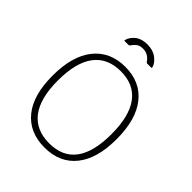

<svg xmlns="http://www.w3.org/2000/svg" viewBox="-261 -1116 1280 1280"><g transform="rotate(45 379.0 -476.0)"><path d="M78 -367Q78 -553 158 -652.5Q238 -752 380 -752Q522 -752 601 -653Q680 -554 680 -369Q680 -186 601 -88Q522 10 379 10Q236 10 157 -87Q78 -184 78 -367ZM632 -369Q632 -539 568 -624.5Q504 -710 380 -710Q255 -710 190.5 -624.5Q126 -539 126 -369Q126 -201 191 -116.5Q256 -32 381 -32Q632 -32 632 -369ZM467 -870Q462 -870 458 -876Q428 -921 378 -921Q349 -921 334 -910Q319 -899 312 -889Q305 -879 303 -877Q300 -874 297.5 -872Q295 -870 291 -870H256Q249 -870 252 -878Q261 -911 293 -936.5Q325 -962 378 -962Q432 -962 466.5 -935.5Q501 -909 509 -879Q510 -877 510 -874Q510 -870 502 -870Z"/></g></svg>

Font: Libre Franklin Thin
Style: Regular
Weight: 250
Designer: Pablo Impallari, Rodrigo Fuenzalida
Foundry: Impallari Type
Version: Version 1.002; ttfautohint (v1.5)